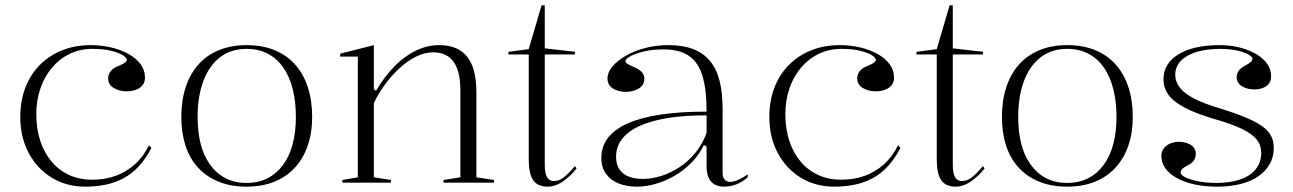

<svg xmlns="http://www.w3.org/2000/svg" viewBox="-20 -684 4843 719"><path d="M300 15Q229 15 174 -18.5Q119 -52 87.5 -111Q56 -170 56 -246Q56 -307 75 -356Q94 -405 129 -440.5Q164 -476 212.5 -495.5Q261 -515 320 -515Q359 -515 395.5 -506.5Q432 -498 461 -482Q490 -466 506.5 -443.5Q523 -421 523 -393Q523 -376 513.5 -364.5Q504 -353 488 -347.5Q472 -342 454 -342Q427 -342 406 -354.5Q385 -367 385 -391Q385 -406 395.5 -418.5Q406 -431 426 -438Q455 -450 455 -459Q455 -468 439.5 -477.5Q424 -487 395.5 -494Q367 -501 326 -501Q280 -501 241.5 -482.5Q203 -464 175 -431Q147 -398 131.5 -353.5Q116 -309 116 -256Q116 -201 131 -156Q146 -111 173.5 -78.5Q201 -46 239.5 -28.5Q278 -11 325 -11Q373 -11 413 -25.5Q453 -40 485 -68.5Q517 -97 538 -140L547 -130Q526 -90 500.5 -62Q475 -34 443.5 -17Q412 0 376 7.5Q340 15 300 15Z M903 -515Q962 -515 1007.5 -496.5Q1053 -478 1084.5 -443Q1116 -408 1132.5 -358Q1149 -308 1149 -246Q1149 -187 1132.5 -139Q1116 -91 1084.5 -56.5Q1053 -22 1007.5 -3.5Q962 15 903 15Q845 15 799 -3.5Q753 -22 721.5 -56.5Q690 -91 674.5 -139Q659 -187 659 -246Q659 -308 675.5 -358Q692 -408 723.5 -443Q755 -478 800.5 -496.5Q846 -515 903 -515ZM904 -501Q845 -501 804 -469.5Q763 -438 741.5 -380.5Q720 -323 720 -246Q720 -190 731.5 -145Q743 -100 767 -67Q791 -34 825 -16.5Q859 1 903 1Q948 1 982 -16.5Q1016 -34 1040 -66.5Q1064 -99 1076 -144.5Q1088 -190 1088 -246Q1088 -304 1076 -351Q1064 -398 1040.5 -431.5Q1017 -465 982.5 -483Q948 -501 904 -501Z M1830 -10V0H1641V-10L1704 -20V-346Q1704 -417 1678.5 -452.5Q1653 -488 1602 -488Q1570 -488 1538 -472Q1506 -456 1476.5 -429Q1447 -402 1422 -368Q1397 -334 1380 -298V-20L1444 -10V0H1262V-10L1320 -20V-472H1254V-483L1380 -515V-350L1388 -344Q1420 -398 1457.5 -436Q1495 -474 1537.5 -494.5Q1580 -515 1625 -515Q1661 -515 1687.5 -503.5Q1714 -492 1731 -469.5Q1748 -447 1756 -414Q1764 -381 1764 -338V-20Z M2031 15Q1993 15 1976.5 -9.5Q1960 -34 1960 -86V-480H1884V-490L1960 -500L2008 -664H2020V-503L2133 -490V-480H2020V-69Q2020 -35 2028.5 -20.5Q2037 -6 2054 -6Q2075 -6 2094 -22Q2113 -38 2133 -62L2139 -53Q2130 -41 2118 -29.5Q2106 -18 2092 -7.5Q2078 3 2062.5 9Q2047 15 2031 15Z M2482 -515Q2537 -515 2575 -500.5Q2613 -486 2638 -456.5Q2663 -427 2674.5 -382Q2686 -337 2686 -275V-36Q2686 -19 2694 -11Q2702 -3 2714 -3Q2728 -3 2745.5 -11Q2763 -19 2780 -31V-20Q2768 -9 2753.5 -1Q2739 7 2723 11Q2707 15 2692 15Q2660 15 2643 -4Q2626 -23 2626 -63Q2626 -90 2626 -102.5Q2626 -115 2626 -121.5Q2626 -128 2626 -135L2616 -141Q2598 -104 2569.5 -75Q2541 -46 2506.5 -26Q2472 -6 2435.5 4.5Q2399 15 2365 15Q2328 15 2298 3.5Q2268 -8 2250 -32Q2232 -56 2232 -93Q2232 -178 2331 -222Q2430 -266 2626 -266Q2626 -349 2610.5 -400Q2595 -451 2559.5 -475Q2524 -499 2464 -499Q2423 -499 2390.5 -491Q2358 -483 2340 -473Q2322 -463 2322 -455Q2322 -450 2329.5 -445Q2337 -440 2358 -431Q2393 -416 2393 -389Q2393 -365 2372 -352.5Q2351 -340 2323 -340Q2296 -340 2275.5 -352.5Q2255 -365 2255 -391Q2255 -413 2273.5 -435Q2292 -457 2324 -475.5Q2356 -494 2397 -504.5Q2438 -515 2482 -515ZM2626 -252Q2512 -252 2436.5 -233Q2361 -214 2324 -179.5Q2287 -145 2287 -97Q2287 -67 2300.5 -48.5Q2314 -30 2336.5 -22Q2359 -14 2388 -14Q2419 -14 2454 -24.5Q2489 -35 2522.5 -56.5Q2556 -78 2583 -110.5Q2610 -143 2626 -186Z M3105 15Q3034 15 2979 -18.5Q2924 -52 2892.5 -111Q2861 -170 2861 -246Q2861 -307 2880 -356Q2899 -405 2934 -440.5Q2969 -476 3017.5 -495.5Q3066 -515 3125 -515Q3164 -515 3200.5 -506.5Q3237 -498 3266 -482Q3295 -466 3311.5 -443.5Q3328 -421 3328 -393Q3328 -376 3318.5 -364.5Q3309 -353 3293 -347.5Q3277 -342 3259 -342Q3232 -342 3211 -354.5Q3190 -367 3190 -391Q3190 -406 3200.5 -418.5Q3211 -431 3231 -438Q3260 -450 3260 -459Q3260 -468 3244.5 -477.5Q3229 -487 3200.5 -494Q3172 -501 3131 -501Q3085 -501 3046.5 -482.5Q3008 -464 2980 -431Q2952 -398 2936.5 -353.5Q2921 -309 2921 -256Q2921 -201 2936 -156Q2951 -111 2978.5 -78.5Q3006 -46 3044.5 -28.5Q3083 -11 3130 -11Q3178 -11 3218 -25.5Q3258 -40 3290 -68.5Q3322 -97 3343 -140L3352 -130Q3331 -90 3305.5 -62Q3280 -34 3248.5 -17Q3217 0 3181 7.5Q3145 15 3105 15Z M3559 15Q3521 15 3504.5 -9.5Q3488 -34 3488 -86V-480H3412V-490L3488 -500L3536 -664H3548V-503L3661 -490V-480H3548V-69Q3548 -35 3556.5 -20.5Q3565 -6 3582 -6Q3603 -6 3622 -22Q3641 -38 3661 -62L3667 -53Q3658 -41 3646 -29.5Q3634 -18 3620 -7.5Q3606 3 3590.5 9Q3575 15 3559 15Z M3976 -515Q4035 -515 4080.5 -496.5Q4126 -478 4157.5 -443Q4189 -408 4205.5 -358Q4222 -308 4222 -246Q4222 -187 4205.5 -139Q4189 -91 4157.5 -56.5Q4126 -22 4080.5 -3.5Q4035 15 3976 15Q3918 15 3872 -3.5Q3826 -22 3794.5 -56.5Q3763 -91 3747.5 -139Q3732 -187 3732 -246Q3732 -308 3748.5 -358Q3765 -408 3796.5 -443Q3828 -478 3873.5 -496.5Q3919 -515 3976 -515ZM3977 -501Q3918 -501 3877 -469.5Q3836 -438 3814.5 -380.5Q3793 -323 3793 -246Q3793 -190 3804.5 -145Q3816 -100 3840 -67Q3864 -34 3898 -16.5Q3932 1 3976 1Q4021 1 4055 -16.5Q4089 -34 4113 -66.5Q4137 -99 4149 -144.5Q4161 -190 4161 -246Q4161 -304 4149 -351Q4137 -398 4113.5 -431.5Q4090 -465 4055.5 -483Q4021 -501 3977 -501Z M4538 15Q4493 15 4455 7Q4417 -1 4388.5 -16.5Q4360 -32 4344.5 -53Q4329 -74 4329 -101Q4329 -117 4338.5 -129Q4348 -141 4363 -147Q4378 -153 4394 -153Q4410 -153 4425 -148Q4440 -143 4449 -133Q4458 -123 4458 -108Q4458 -95 4451.5 -84.5Q4445 -74 4432 -67Q4414 -58 4407.5 -51.5Q4401 -45 4401 -38Q4401 -29 4419 -20Q4437 -11 4467.5 -5Q4498 1 4535 1Q4587 1 4624.5 -12Q4662 -25 4682.5 -50.5Q4703 -76 4703 -112Q4703 -140 4686.5 -161Q4670 -182 4631.5 -201Q4593 -220 4525 -239Q4455 -260 4413.5 -282.5Q4372 -305 4354.5 -330.5Q4337 -356 4337 -387Q4337 -446 4393 -480.5Q4449 -515 4548 -515Q4600 -515 4643.5 -500Q4687 -485 4713.5 -459Q4740 -433 4740 -397Q4740 -381 4731 -370Q4722 -359 4707.5 -354Q4693 -349 4677 -349Q4664 -349 4652.5 -352Q4641 -355 4631.5 -360.5Q4622 -366 4616.5 -375Q4611 -384 4611 -395Q4611 -421 4642 -438Q4658 -446 4664 -452Q4670 -458 4670 -464Q4670 -470 4660 -477Q4650 -484 4632.5 -489.5Q4615 -495 4594 -498Q4573 -501 4551 -501Q4499 -501 4461 -489.5Q4423 -478 4402 -456Q4381 -434 4381 -404Q4381 -378 4398.5 -355.5Q4416 -333 4453.5 -314Q4491 -295 4552 -277Q4626 -254 4669.5 -233Q4713 -212 4731.5 -188Q4750 -164 4750 -131Q4750 -96 4734.5 -69Q4719 -42 4691 -23Q4663 -4 4624 5.5Q4585 15 4538 15Z"/></svg>

Font: Kalnia Thin Light
Style: Regular
Weight: 300
Version: Version 1.105